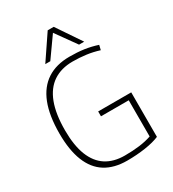

<svg xmlns="http://www.w3.org/2000/svg" viewBox="-217 -1033 1048 1162"><g transform="rotate(-30 307.0 -452.0)"><path d="M51 -337Q51 -462 83.5 -544.5Q116 -627 179.5 -668.5Q243 -710 336 -710Q362 -710 387.5 -708.5Q413 -707 437 -703.5Q461 -700 484 -694.5Q507 -689 528 -682L520 -649Q476 -663 430.5 -669Q385 -675 338 -675Q258 -675 202.5 -638Q147 -601 118.5 -526Q90 -451 90 -337Q90 -231 117.5 -161.5Q145 -92 198 -58Q251 -24 328 -24Q385 -24 431 -30Q477 -36 515 -49V-302H321V-336H552V-25Q512 -8 452 1Q392 10 325 10Q235 10 174 -28Q113 -66 82 -143.5Q51 -221 51 -337ZM187 -744 302 -914H344L459 -744H423L322 -885L222 -744Z"/></g></svg>

Font: Georama ExtraLight
Style: Regular
Weight: 250
Version: Version 1.001